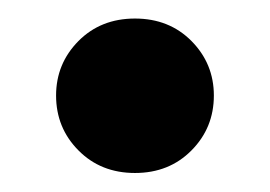

<svg xmlns="http://www.w3.org/2000/svg" viewBox="-20 -172 284 202"><path d="M122 -152.5Q158 -152.5 181.5 -128.8Q205 -105 205 -71.5Q205 -37.5 181.5 -13.8Q158 10 122 10Q86 10 62.5 -13.8Q39 -37.5 39 -71.5Q39 -105 62.5 -128.8Q86 -152.5 122 -152.5Z"/></svg>

Font: Newsreader 16pt
Style: Bold
Weight: 700
Designer: Hugues Gentile
Foundry: Production Type
Version: Version 1.003; ttfautohint (v1.8.3)